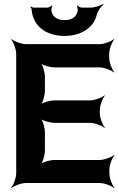

<svg xmlns="http://www.w3.org/2000/svg" viewBox="-20 -937 606 983"><path d="M491 -358V-373C491 -397 505 -434 517 -447L515 -449C502 -437 465 -423 441 -423H260C236 -423 196 -412 184 -399L186 -397C199 -409 210 -449 210 -473V-542C210 -566 199 -606 186 -618L184 -616C196 -603 236 -592 260 -592H489C513 -592 550 -578 563 -566L565 -568C553 -581 539 -618 539 -642V-661C539 -685 553 -722 565 -735L563 -737C550 -725 513 -711 489 -711H113C89 -711 52 -725 39 -737L37 -735C49 -722 63 -685 63 -661V-50C63 -26 49 11 37 24L39 26C52 14 89 0 113 0H490C514 0 551 14 564 26L566 24C554 11 540 -26 540 -50V-68C540 -92 554 -129 566 -142L564 -144C551 -132 514 -118 490 -118H260C236 -118 196 -107 184 -94L186 -92C199 -104 210 -144 210 -168V-258C210 -282 199 -322 186 -334L184 -332C196 -319 236 -308 260 -308H441C465 -308 502 -294 515 -282L517 -284C505 -297 491 -334 491 -358ZM311 -834C275 -834 251 -849 244 -878C242 -886 244 -902 248 -907L244 -909C241 -904 229 -898 221 -898H153C148 -898 140 -902 137 -904L135 -901C138 -899 142 -893 142 -888C143 -871 147 -854 154 -840C177 -786 234 -753 311 -753C336 -753 360 -757 381 -764C426 -780 464 -811 476 -863C481 -882 498 -905 510 -914L508 -917C495 -908 464 -898 444 -898H400C392 -898 380 -904 377 -909L373 -907C377 -902 379 -886 377 -878C370 -849 346 -834 311 -834Z"/></svg>

Font: Asimov
Style: Edge
Weight: 500
Designer: Google
Version: Version 2.000980: 2014